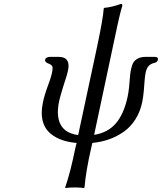

<svg xmlns="http://www.w3.org/2000/svg" viewBox="-20 -718 822 975"><path d="M362.8 33.2 369.1 7.8Q289.1 1.5 240.5 -36.4Q191.9 -74.2 191.9 -146Q191.9 -168.5 198.2 -199.2Q205.6 -235.8 226.3 -291Q247.1 -346.2 247.1 -373Q247.1 -380.9 241.2 -386.5Q235.4 -392.1 228 -394.5Q220.7 -397 214.8 -401.4Q209 -405.8 209 -412.1Q209 -420.4 216.6 -424.8Q224.1 -429.2 232.9 -429.2H277.8Q328.1 -429.2 328.1 -383.8Q328.1 -361.8 314.5 -320.6Q300.8 -279.3 287.4 -232.2Q273.9 -185.1 273.9 -149.9Q273.9 -45.4 377 -32.2L473.1 -481Q503.4 -624 506.8 -674.8L509.8 -678.2Q546.9 -681.2 594.2 -698.2Q601.1 -698.2 601.1 -690.9V-688Q594.2 -666 587.9 -639.9Q581.5 -613.8 577.6 -595.2Q573.7 -576.7 567.1 -545.9Q560.5 -515.1 557.1 -499L458 -33.2Q526.9 -43.9 567.9 -91.1Q608.9 -138.2 627.9 -226.1Q632.8 -248.5 635.7 -277.3Q638.7 -306.2 639.9 -326.2Q641.1 -346.2 645.5 -366.9Q649.9 -387.7 657.5 -400.4Q665 -413.1 680.7 -421.1Q696.3 -429.2 720.2 -429.2H765.1Q782.2 -429.2 782.2 -418Q782.2 -410.6 777.3 -405.5Q772.5 -400.4 765.1 -398.9Q746.1 -395 735.1 -383.1Q724.1 -371.1 720 -350.8Q715.8 -330.6 714.4 -309.6Q712.9 -288.6 710.2 -256.6Q707.5 -224.6 702.1 -199.2Q691.9 -149.9 667.2 -111.3Q642.6 -72.8 607.9 -48.6Q573.2 -24.4 533.7 -10.5Q494.1 3.4 449.2 7.8L442.9 34.2Q416 151.4 409.2 233.9L405.8 236.8Q388.7 233.9 359.9 233.9Q332 233.9 312 236.8L311 233.9Q337.4 158.2 362.8 33.2Z"/></svg>

Font: Linear Smooth
Style: Italic
Weight: 400
Designer: Philipp H. Poll, Flanker
Foundry: Philipp H. Poll, reworked by Flanker
Version: Version 1.061 | FøM Fix